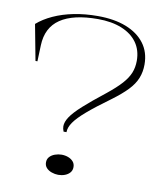

<svg xmlns="http://www.w3.org/2000/svg" viewBox="-90 -888 827 976"><g transform="rotate(10 323.0 -400.0)"><path d="M336 -815Q421 -815 482.5 -791Q544 -767 578 -722Q612 -677 612 -613Q612 -575 599 -542.5Q586 -510 556.5 -479Q527 -448 477 -411Q404 -358 361 -321Q318 -284 299.5 -257Q281 -230 281 -206H266Q263 -213 261.5 -220Q260 -227 260 -233Q260 -255 277.5 -281.5Q295 -308 336.5 -345.5Q378 -383 448 -438Q494 -475 520.5 -504.5Q547 -534 558.5 -562.5Q570 -591 570 -625Q570 -680 542 -719Q514 -758 462 -779Q410 -800 339 -800Q212 -800 145.5 -755Q79 -710 76 -618L73 -535H63L28 -720Q61 -749 108 -770.5Q155 -792 212.5 -803.5Q270 -815 336 -815ZM277 -89Q295 -89 311 -83Q327 -77 337 -65.5Q347 -54 347 -37Q347 -20 337 -8.5Q327 3 311 9Q295 15 277 15Q260 15 243 9Q226 3 215.5 -8.5Q205 -20 205 -37Q205 -54 215.5 -65.5Q226 -77 243 -83Q260 -89 277 -89Z"/></g></svg>

Font: Kalnia SemiExpanded ExtraLight
Style: Regular
Weight: 250
Width: 6
Designer: Frida Medrano
Foundry: Frida Medrano
Version: Version 1.105